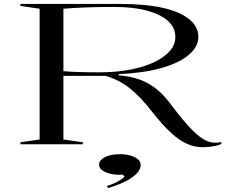

<svg xmlns="http://www.w3.org/2000/svg" viewBox="-20 -728 1158 969"><path d="M1003 15Q963 15 925 -1.5Q887 -18 845.5 -55.5Q804 -93 754 -156Q692 -237 636 -281.5Q580 -326 513 -345H300V-24L398 -10V0H83V-10L180 -24V-684L83 -698V-708H590Q714 -708 801 -688.5Q888 -669 934.5 -631.5Q981 -594 981 -542Q981 -491 931.5 -450Q882 -409 791.5 -384Q701 -359 579 -354V-348Q625 -344 662.5 -333.5Q700 -323 732 -304.5Q764 -286 793 -258Q822 -230 850 -191Q900 -125 937 -85.5Q974 -46 1003.5 -27.5Q1033 -9 1061 -8Q1079 -7 1097 -11V-1Q1082 5 1065 8.5Q1048 12 1032 13.5Q1016 15 1003 15ZM483 -363Q565 -363 634.5 -376Q704 -389 755.5 -413Q807 -437 836 -469.5Q865 -502 865 -541Q865 -589 827.5 -622.5Q790 -656 721.5 -674.5Q653 -693 557 -693Q477 -693 412.5 -690.5Q348 -688 300 -684V-369Q327 -366 373 -364.5Q419 -363 483 -363ZM526 221 519 211Q538 205 555 197.5Q572 190 586.5 181Q601 172 609 163L600 154H583Q553 154 529.5 147Q506 140 493 129Q480 118 480 103Q480 87 495 74.5Q510 62 534.5 56Q559 50 586 50Q613 50 636.5 56.5Q660 63 675 75Q690 87 690 105Q690 122 677 139Q664 156 641.5 171Q619 186 589.5 198.5Q560 211 526 221Z"/></svg>

Font: Kalnia Expanded Light
Style: Regular
Weight: 300
Width: 7
Designer: Frida Medrano
Foundry: Frida Medrano
Version: Version 1.105